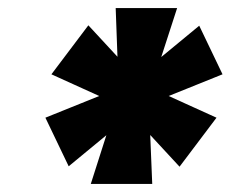

<svg xmlns="http://www.w3.org/2000/svg" viewBox="-20 -804 584 478"><path d="M299 -594 476 -740 534 -619 328 -536 151 -390 93 -511ZM291 -536 108 -619 200 -741 336 -594 519 -511 427 -389ZM276 -565 268 -784H421L350 -565L359 -346H206Z"/></svg>

Font: Pathway Extreme SemiCondensed ExtraBold
Style: Italic
Weight: 800
Width: 4
Italic angle: -8°
Version: Version 1.001;gftools[0.9.26]